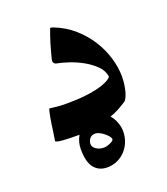

<svg xmlns="http://www.w3.org/2000/svg" viewBox="-114 -510 656 755"><g transform="rotate(-20 214.0 -132.5)"><path d="M313.5 50.8Q313.5 74.2 305.4 94.7Q297.4 115.2 282.7 130.9Q268.1 146.5 248.8 155Q229.5 163.6 207 163.6Q172.4 163.6 152.6 139.2Q132.8 114.7 132.8 61Q132.8 30.8 147.5 5.4H132.3Q117.7 5.4 102.8 4.9Q87.9 4.4 75.9 3.4Q64 2.4 56.4 0.5Q48.8 -1.5 48.8 -3.9Q48.8 -5.4 50.3 -15.1Q51.8 -24.9 54 -39.3Q56.2 -53.7 58.3 -70.1Q60.5 -86.4 63.2 -100.3Q65.9 -114.3 68.1 -123.3Q70.3 -132.3 71.8 -132.3Q75.2 -132.3 95 -129.6Q114.7 -127 140.6 -127Q220.7 -127 270.5 -139.2Q320.3 -151.4 334.5 -169.4Q331.1 -195.3 310.8 -215.6Q290.5 -235.8 263.4 -251Q236.3 -266.1 207 -275.9Q177.7 -285.6 155.8 -289.6Q145.5 -293.5 145.5 -303.7Q145.5 -307.1 148.2 -317.9Q150.9 -328.6 154.8 -342.5Q158.7 -356.4 163.1 -371.8Q167.5 -387.2 172.1 -399.9Q176.8 -412.6 179.7 -420.9Q182.6 -429.2 183.6 -429.2Q185.1 -429.2 189.5 -428Q193.8 -426.8 195.3 -426.3Q241.7 -408.2 276.9 -377.2Q312 -346.2 335.4 -308.8Q358.9 -271.5 370.8 -231.2Q382.8 -190.9 382.8 -153.8Q382.8 -136.2 380.6 -120.4Q378.4 -104.5 374.8 -91.3Q371.1 -78.1 366.5 -68.6Q361.8 -59.1 356.4 -55.7Q339.8 -44.9 322.8 -35.6Q305.7 -26.4 286.6 -20Q299.3 -5.4 306.4 13.4Q313.5 32.2 313.5 50.8ZM263.2 65.9Q263.2 60.5 257.3 53.2Q251.5 45.9 242.7 38.8Q233.9 31.7 224.4 26.9Q214.8 22 207 22Q190.9 22 183.1 32.5Q175.3 43 175.3 54.7Q175.3 66.9 188.5 76.4Q201.7 85.9 221.7 85.9Q227.5 85.9 234.6 84Q241.7 82 248 79.1Q254.4 76.2 258.8 72.8Q263.2 69.3 263.2 65.9Z"/></g></svg>

Font: Accordance
Style: Bold
Weight: 700
Version: Version 1.2 (build January 31, 2020) Miklal Software Solutio